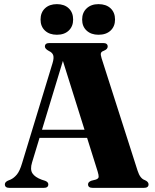

<svg xmlns="http://www.w3.org/2000/svg" viewBox="-20 -908 750 928"><path d="M213.5 -17Q213.5 0 192 0H25.5Q3.5 0 3.5 -17Q3.5 -27.5 17.5 -34.5L31 -40Q48 -48 61.8 -64.8Q75.5 -81.5 86.5 -118.5L234 -603Q241.5 -628 237.2 -641Q233 -654 216.5 -661.5Q197 -672 197 -683Q197 -700 219 -700H478.5Q500.5 -700 500.5 -683Q500.5 -670 481.5 -662.5Q470 -658.5 467.8 -651.2Q465.5 -644 471 -626.5L645 -83Q657 -45 680 -37.5Q698 -29.5 698 -17Q698 0 675.5 0H428Q405.5 0 405.5 -17Q405.5 -28.5 421.5 -34.5L443 -40Q456 -44.5 456.8 -52.8Q457.5 -61 452 -79L401 -241.5H171L135 -123Q124.5 -89 136.8 -70.2Q149 -51.5 181.5 -39.5L198.5 -34Q213.5 -28 213.5 -17ZM183 -281H388.5L284 -613.5ZM255 -740Q219 -740 197.5 -760Q176 -780 176 -813.5Q176 -847.5 197.5 -867.8Q219 -888 255 -888Q291 -888 312.2 -867.8Q333.5 -847.5 333.5 -813.5Q333.5 -780.5 312.2 -760.2Q291 -740 255 -740ZM456 -740Q420.5 -740 398.8 -760Q377 -780 377 -813.5Q377 -847 398.8 -867.5Q420.5 -888 456 -888Q493 -888 514.5 -867.8Q536 -847.5 536 -813.5Q536 -780.5 514.5 -760.2Q493 -740 456 -740Z"/></svg>

Font: Fraunces 72pt S000
Style: Bold
Weight: 700
Version: Version 1.000; ttfautohint (v1.8.3)